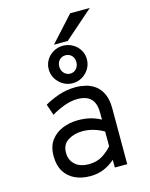

<svg xmlns="http://www.w3.org/2000/svg" viewBox="-139 -1045 895 1144"><g transform="rotate(-15 308.0 -472.5)"><path d="M274.2 12Q220.8 12 179.7 -7.2Q138.6 -26.4 115.3 -64.7Q92 -103 92 -160.2Q92 -219.2 119.9 -256.5Q147.9 -293.8 192.4 -311.5Q236.9 -329.2 287 -329.2Q324.5 -329.2 358.2 -321.8Q391.9 -314.2 426.8 -295.5V-335.2Q426.8 -382.4 411.8 -407.7Q396.8 -433 371.8 -442.5Q346.8 -452 317.5 -452Q276.5 -452 232.1 -435.2Q187.8 -418.4 155.5 -397.8L131.8 -466.2Q165.4 -486.8 216.8 -504.9Q268.1 -523 325.2 -523Q354.4 -523 385.4 -515.7Q416.5 -508.4 443.4 -489Q470.2 -469.6 486.9 -434.2Q503.5 -398.8 503.5 -342.2V0H426.8V-47.5Q398.6 -21.9 360.2 -4.9Q321.9 12 274.2 12ZM284.8 -59Q333.5 -59 369.1 -81.8Q404.6 -104.6 426.8 -131V-221.8Q403.1 -236.8 367.9 -247.9Q332.8 -259 296.8 -259Q245.2 -259 206.9 -235.1Q168.5 -211.2 168.5 -160.2Q168.5 -115.1 198.8 -87.1Q229.1 -59 284.8 -59ZM315.6 -550Q283.6 -550 256.8 -565.9Q230 -581.8 213.9 -608.3Q197.8 -634.9 197.8 -666.8Q197.8 -698.8 213.9 -724.7Q230 -750.6 256.8 -765.8Q283.6 -781 315.6 -781Q347.5 -781 374.3 -765.8Q401.1 -750.7 417.2 -724.7Q433.2 -698.8 433.2 -666.8Q433.2 -634.9 417.2 -608.3Q401.1 -581.7 374.3 -565.9Q347.5 -550 315.6 -550ZM315.5 -609Q337.9 -609 353.1 -625.3Q368.2 -641.6 368.2 -666.7Q368.2 -691.9 353.1 -707.1Q337.9 -722.2 315.5 -722.2Q294 -722.2 278.4 -707.1Q262.8 -691.9 262.8 -666.7Q262.8 -641.6 278.4 -625.3Q294 -609 315.5 -609ZM266 -800.8 408 -956.8H528.8L350.8 -800.8Z"/></g></svg>

Font: Overpass Mono Light
Style: Regular
Weight: 300
Monospace: yes
Designer: Delve Withrington, Dave Bailey
Foundry: Delve Fonts LLC
Version: Version 4.000